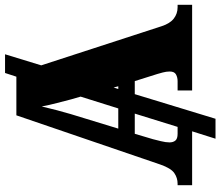

<svg xmlns="http://www.w3.org/2000/svg" viewBox="-78 -722 895 780"><g transform="rotate(-90 370.0 -332.5)"><path d="M7 0V-59H13Q37 -59 56.5 -72.5Q76 -86 91 -129L291 -714H448L463 -760H539L494 -613L653 -124Q664 -90 684 -74.5Q704 -59 730 -59H740V0H392V-59H430Q445 -59 457 -65.5Q469 -72 469 -91Q469 -105 465 -119.5Q461 -134 459 -141L430 -233H377L277 95H196L226 0ZM237 -300H319L367 -453L356 -491Q349 -519 341 -549Q333 -579 327 -611Q312 -547 296 -493ZM409 -300 404 -319 398 -300ZM216 -59H244L298 -233H216L194 -159Q191 -147 186 -127Q181 -107 181 -92Q181 -77 188.5 -68Q196 -59 216 -59Z"/></g></svg>

Font: Noto Serif SemiCondensed Black
Style: Regular
Weight: 900
Width: 4
Designer: Monotype Design Team
Foundry: Monotype Imaging Inc.
Version: Version 2.014; ttfautohint (v1.8.4.7-5d5b)